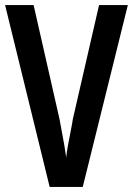

<svg xmlns="http://www.w3.org/2000/svg" viewBox="-20 -734 522 754"><path d="M482 -714 305 0H175L0 -714H112L214 -265Q216 -251 221.5 -224Q227 -197 232 -167Q237 -137 240 -116Q242 -137 247.5 -166.5Q253 -196 258.5 -223.5Q264 -251 266 -266L369 -714Z"/></svg>

Font: Noto Sans Malayalam ExtraCondensed SemiBold
Style: Regular
Weight: 600
Width: 2
Designer: Jelle Bosma - Monotype Design Team
Foundry: Monotype Imaging Inc.
Version: Version 2.104; ttfautohint (v1.8.4.7-5d5b)